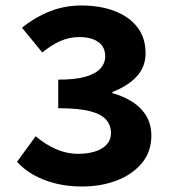

<svg xmlns="http://www.w3.org/2000/svg" viewBox="-20 -667 640 699"><path d="M279 12Q225 12 180.5 0.5Q136 -11 101 -31Q66 -51 42 -78L110 -171Q142 -143 182 -125Q222 -107 265 -107Q299 -107 326 -115.5Q353 -124 368.5 -141Q384 -158 384 -182Q384 -210 367 -230.5Q350 -251 308.5 -262Q267 -273 192 -273V-377Q255 -377 292 -388Q329 -399 346 -418Q363 -437 363 -462Q363 -496 338 -514Q313 -532 269 -532Q232 -532 199.5 -517.5Q167 -503 134 -476L60 -566Q107 -604 161 -625.5Q215 -647 276 -647Q345 -647 398 -626.5Q451 -606 480.5 -567.5Q510 -529 510 -473Q510 -424 478 -389Q446 -354 389 -332V-328Q429 -317 461.5 -296.5Q494 -276 512.5 -245Q531 -214 531 -173Q531 -114 496 -72.5Q461 -31 404 -9.5Q347 12 279 12Z"/></svg>

Font: Source Code Pro ExtraLight
Style: Bold
Weight: 700
Monospace: yes
Version: Version 1.018;hotconv 1.0.116;makeotfexe 2.5.65601